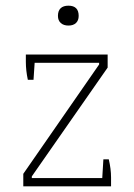

<svg xmlns="http://www.w3.org/2000/svg" viewBox="-20 -656 471 676"><path d="M184 -600Q184 -618 193.5 -627Q203 -636 221 -636Q257 -636 257 -600Q257 -584 247.5 -575Q238 -566 221 -566Q204 -566 194 -575Q184 -584 184 -600ZM62 -44 329 -429V-435H102L98 -375H78Q71 -408 71 -438V-464H359V-418L92 -35V-29H340L344 -95H363Q371 -61 371 -31V0H62Z"/></svg>

Font: Athiti ExtraLight
Style: Regular
Weight: 250
Version: Version 1.032